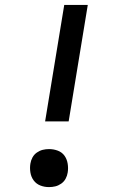

<svg xmlns="http://www.w3.org/2000/svg" viewBox="-20 -755 490 783"><path d="M164 -260 242 -735H338L260 -260ZM180 8Q161 8 144.5 1.5Q128 -5 117.5 -19Q107 -33 104 -51.5Q101 -70 104 -88Q106 -101 112.5 -113Q119 -125 130.5 -133Q142 -141 154.5 -144Q167 -147 180 -147Q199 -147 216 -140.5Q233 -134 243 -120Q253 -106 256 -87.5Q259 -69 256 -51Q254 -38 247.5 -26Q241 -14 229.5 -6Q218 2 205.5 5Q193 8 180 8Z"/></svg>

Font: Iosevka Etoile Medium
Style: Italic
Weight: 500
Italic angle: -9°
Designer: Belleve Invis
Foundry: Belleve Invis
Version: Version 22.1.2; ttfautohint (v1.8.4)